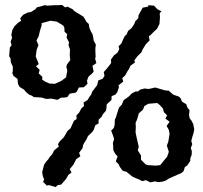

<svg xmlns="http://www.w3.org/2000/svg" viewBox="-20 -717 825 779"><path d="M170 36 155 21 159 11 154 -2 151 -18 159 -49 168 -62 176 -71 183 -82 192 -91 199 -106 219 -123 215 -131 221 -142 239 -160 246 -172 254 -186 266 -196 280 -227 291 -234 290 -249 301 -260 310 -277 321 -287 319 -301 335 -311 344 -326 350 -333 354 -345 367 -362 374 -371 379 -391 396 -397 404 -409 401 -425 413 -438 427 -456 431 -462 430 -475 442 -492 457 -504 464 -518 461 -529 472 -540 480 -558 487 -572 493 -576 500 -592 513 -602 525 -620 529 -631 541 -643 542 -655 559 -686 581 -690 582 -696 605 -694 618 -680 635 -671 628 -663 629 -647 627 -620 617 -600 606 -590 590 -574 584 -570 587 -553 572 -538 564 -525 558 -515 554 -505 537 -488 525 -472 528 -464 509 -450 504 -438 496 -426 488 -411 476 -400 480 -386 460 -370 463 -365 456 -343 448 -333 433 -327 432 -311 413 -294 412 -279 410 -268 397 -253 393 -244 380 -231V-216L367 -209L360 -190L354 -181L337 -165L331 -152L321 -136L317 -128L315 -116L301 -97L306 -83L289 -71L285 -63L278 -49L263 -31L270 -17L257 -7L248 9L228 32L214 34L206 42L179 34ZM187 -317 175 -316H166L150 -321L138 -322L117 -323L111 -328L98 -333L83 -346L78 -353L60 -364L53 -376L52 -386L51 -397L35 -409L30 -420L32 -429V-447L24 -464L23 -479L17 -489L20 -524L27 -534L23 -548L29 -563L26 -575L30 -595L39 -611L54 -625L66 -633L62 -643L74 -657L92 -666L105 -668L123 -679L129 -687L145 -691L161 -696L173 -694L186 -695L203 -696H217L232 -697L244 -687L254 -690L264 -685L277 -678L279 -674L291 -666L300 -661L311 -654L319 -649L331 -628L340 -620L343 -603L349 -589L355 -579L358 -567L360 -552L369 -536L367 -522V-508L368 -486L366 -479L371 -461L355 -450L360 -427L355 -420L339 -406L333 -390L335 -377L320 -363L300 -362L292 -346L287 -341L263 -337L253 -323L239 -321H228L213 -312ZM203 -377 229 -389 248 -403 253 -431 249 -446 252 -456 265 -473 263 -493 264 -517 258 -533 260 -545 250 -565 253 -578 242 -588 241 -605 237 -613 211 -629 185 -633 149 -623V-614L142 -592L137 -570L128 -553L136 -534L129 -516L125 -488L131 -473L137 -457L126 -448L141 -434L137 -419L152 -405L151 -394L165 -385L181 -378ZM590 23 572 14 557 18 546 12 520 1 514 -3 509 -7 493 -20 478 -24 466 -40 461 -51 450 -62 457 -83 448 -92 440 -107 439 -126 438 -137 443 -153 439 -166 431 -187 442 -198 445 -210 446 -232 450 -240 454 -253 460 -272 463 -281 474 -292 482 -311 488 -315 502 -325 515 -338 530 -346H540L548 -353L566 -358L583 -356L597 -359L610 -362L630 -356L651 -350L666 -349L667 -347L683 -333L706 -325L713 -318L718 -305L736 -294L740 -281L749 -270L747 -249L750 -236L756 -229L764 -214L768 -192L765 -176L761 -164L756 -145L760 -132L754 -116L758 -105V-90L752 -74V-64L740 -46L730 -39L725 -23L715 -14L702 -9L684 -1L666 7L652 16L639 20L623 22L608 19ZM612 -45 630 -47 647 -68 658 -81 665 -101 657 -126 663 -143 668 -174 665 -190 656 -206 668 -223 651 -236 658 -249 645 -262 641 -277 628 -291 618 -299 582 -296 566 -287 560 -272 543 -257 541 -249 536 -232 530 -218 531 -202 530 -180 535 -156 543 -121 539 -107 543 -101 552 -86V-69L566 -55L571 -50L580 -47Z"/></svg>

Font: Winky Rough
Style: Regular
Weight: 400
Designer: Simon Atzbach
Foundry: typofactur
Version: Version 1.206